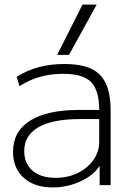

<svg xmlns="http://www.w3.org/2000/svg" viewBox="-20 -810 577 840"><path d="M210 10Q131 10 84 -32Q37 -74 37 -146Q37 -235 111.5 -282Q186 -329 325 -329H414Q414 -415 378.5 -451Q343 -487 257 -487Q202 -487 155.5 -474Q109 -461 65 -433L53 -474Q99 -503 150.5 -516.5Q202 -530 261 -530Q334 -530 378.5 -509.5Q423 -489 443.5 -444Q464 -399 464 -326V0H416V-82H414Q388 -42 331 -16Q274 10 210 10ZM223 -32Q277 -32 320 -53Q363 -74 388.5 -110Q414 -146 414 -189V-289H330Q209 -289 147.5 -253Q86 -217 86 -149Q86 -95 122 -63.5Q158 -32 223 -32ZM282 -570H230L341 -790H403Z"/></svg>

Font: M PLUS 2 Thin Light
Style: Regular
Weight: 300
Version: Version 1.001